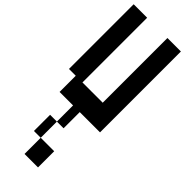

<svg xmlns="http://www.w3.org/2000/svg" viewBox="-379 -1059 1259 1259"><g transform="rotate(45 250.0 -430.0)"><path d="M438 -1030V-280H250V-130H188V-280H63V-430H0V-1030H125V-430H313V-1030ZM125 -130H188V20H125ZM188 170V20H313V170Z"/></g></svg>

Font: 2P VHS
Style: Regular
Weight: 400
Designer: CodeMan38
Foundry: CodeMan38
Version: Version 3.000